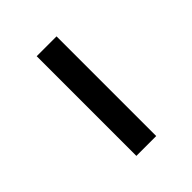

<svg xmlns="http://www.w3.org/2000/svg" viewBox="0 -400 301 301"><g transform="rotate(45 150.5 -250.0)"><path d="M41 -228V-272H262V-228Z"/></g></svg>

Font: Assistant Light
Style: Regular
Weight: 300
Designer: Hebrew By Ben Nathan, Latin by Paul Hunt
Version: Version 3.000